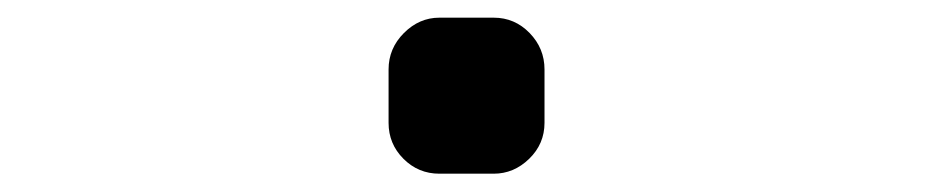

<svg xmlns="http://www.w3.org/2000/svg" viewBox="-20 -467 1040 214"><path d="M469.7 -273.4Q446.3 -273.4 429.7 -290Q413.1 -306.6 413.1 -330.1V-389.6Q413.1 -413.1 430.2 -430.2Q447.3 -447.3 469.7 -447.3H530.3Q553.7 -447.3 570.3 -430.2Q586.9 -413.1 586.9 -389.6V-330.1Q586.9 -306.6 569.8 -290Q552.7 -273.4 530.3 -273.4Z"/></svg>

Font: Rounded Mgen+ 1mn bold
Style: Bold
Weight: 700
Designer: [Source Han Sans]
Ryoko NISHIZUKA  (kana & ideographs); Paul D. Hunt (Latin, Greek & Cyrillic); Wenlong ZHANG  (bopomofo
Version: Version 1.059.20150602